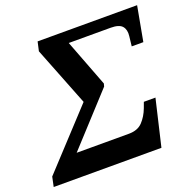

<svg xmlns="http://www.w3.org/2000/svg" viewBox="-175 -839 958 963"><g transform="rotate(-20 303.5 -357.0)"><path d="M-49 0 -38 -52 238 -350 114 -665 125 -714H656L622 -529H560L566 -582Q570 -615 554 -634Q538 -653 493 -653H269L365 -402L361 -387L118 -122H397Q444 -122 470 -149.5Q496 -177 511 -217L522 -247H584L526 0Z"/></g></svg>

Font: Noto Serif
Style: Bold Italic
Weight: 700
Italic angle: -12°
Designer: Monotype Design Team
Foundry: Monotype Imaging Inc.
Version: Version 2.013